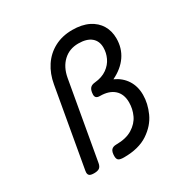

<svg xmlns="http://www.w3.org/2000/svg" viewBox="-151 -777 901 921"><g transform="rotate(-30 300.0 -316.0)"><path d="M531.7 -502.4Q531.7 -448.2 503.2 -406.7Q474.6 -365.2 420.9 -339.4Q461.9 -320.8 484.4 -285.9Q506.8 -251 506.8 -204.1Q506.8 -156.2 484.6 -106.9Q462.4 -57.6 411.1 -23.4Q359.9 10.7 278.3 10.7Q256.3 10.7 248.3 4.6Q240.2 -1.5 240.2 -17.6Q240.2 -41 249 -51.3Q257.8 -61.5 276.9 -61.5Q331.1 -61.5 365.7 -83Q400.4 -104.5 415.5 -137.2Q430.7 -169.9 430.7 -206.1Q430.7 -252.4 402.8 -277.3Q375 -302.2 325.2 -302.2Q311.5 -302.2 305.4 -307.6Q299.3 -313 299.3 -324.2Q299.3 -331.5 300.3 -335.9Q303.2 -353.5 311.8 -361.3Q320.3 -369.1 336.9 -370.6Q377.4 -374.5 404.1 -393.6Q430.7 -412.6 443.1 -439.5Q455.6 -466.3 455.6 -495.1Q455.6 -531.7 431.2 -552Q406.7 -572.3 360.4 -572.3Q310.5 -572.3 277.1 -540.8Q243.7 -509.3 233.9 -455.1L158.2 -26.9Q155.3 -9.8 145.8 -2.4Q136.2 4.9 116.7 4.9H115.7Q98.6 4.9 91.3 -0.2Q84 -5.4 84 -17.1Q84 -19 85 -26.9L161.6 -460.4Q170.9 -514.6 198.2 -555.9Q225.6 -597.2 268.8 -620.1Q312 -643.1 367.7 -643.1Q420.4 -643.1 457.3 -624.8Q494.1 -606.4 512.9 -574.7Q531.7 -543 531.7 -502.4Z"/></g></svg>

Font: Courier Prime Sans
Style: Italic
Weight: 400
Italic angle: -10°
Designer: Alan Dague-Greene
Foundry: Quote-Unquote Apps
Version: Version 3.020